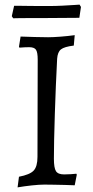

<svg xmlns="http://www.w3.org/2000/svg" viewBox="-20 -798 401 830"><path d="M56 12 62 -34Q109 -43 125.5 -60.5Q142 -78 142 -120L143 -540Q143 -572 135.5 -583Q128 -594 106 -594Q99 -594 86.5 -593.5Q74 -593 64 -592L62 -596L69 -640Q95 -639 130.5 -638Q166 -637 188 -637Q209 -637 241.5 -639.5Q274 -642 303 -646L299 -601Q258 -596 243.5 -584.5Q229 -573 227 -544Q224 -489 221.5 -427Q219 -365 217 -304.5Q215 -244 214 -193.5Q213 -143 213 -112Q213 -72 222 -58Q231 -44 257 -44Q271 -44 286 -45Q301 -46 310 -47L312 -43L303 3Q285 2 261 1.5Q237 1 213 0.5Q189 0 172 0Q150 0 117.5 3.5Q85 7 56 12ZM37 -719 31 -728 41 -773Q41 -773 56.5 -773Q72 -773 96 -772.5Q120 -772 146.5 -772Q173 -772 195 -772Q220 -772 250 -773.5Q280 -775 302 -776.5Q324 -778 324 -778L330 -768L323 -721L181 -720Q152 -720 118 -720Q84 -720 60.5 -719.5Q37 -719 37 -719Z"/></svg>

Font: Alegreya
Style: Regular
Weight: 400
Designer: Juan Pablo del Peral
Foundry: Huerta Tipografica
Version: Version 2.009